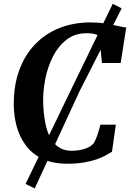

<svg xmlns="http://www.w3.org/2000/svg" viewBox="-20 -872 698 1032"><path d="M342 8Q263.5 8 208.8 -18Q154 -44 120 -88.8Q86 -133.5 70.2 -190.5Q54.5 -247.5 54 -309.5Q53.5 -413 83.5 -494.8Q113.5 -576.5 168.8 -634Q224 -691.5 299.8 -721.5Q375.5 -751.5 466.5 -751.5Q508.5 -751.5 545.8 -745.5Q583 -739.5 612 -732.8Q641 -726 658.5 -724L628.5 -533.5H528L513.5 -680Q505.5 -684 495.8 -687Q486 -690 473.8 -691.8Q461.5 -693.5 445 -693.5Q382.5 -693.5 337.8 -658.8Q293 -624 264.5 -568Q236 -512 223.2 -446.5Q210.5 -381 212 -319Q214 -261 223 -213.5Q232 -166 250.2 -132.2Q268.5 -98.5 296.8 -80Q325 -61.5 365 -61.5Q380 -61.5 401.2 -64.2Q422.5 -67 444.5 -75.2Q466.5 -83.5 483 -101Q489 -110.5 494 -122Q499 -133.5 503.5 -146.8Q508 -160 512.2 -174.2Q516.5 -188.5 520 -202H602.5L582 -56.5Q568 -47.5 547.2 -36.2Q526.5 -25 497.5 -15Q468.5 -5 430 1.5Q391.5 8 342 8ZM117.5 116.5 367.5 -401.5 586 -851.5 634 -827 406.5 -379.5 166.5 141Z"/></svg>

Font: Merriweather Light 18pt
Style: Bold Italic
Weight: 700
Italic angle: -7.8°
Version: Version 2.101